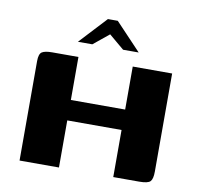

<svg xmlns="http://www.w3.org/2000/svg" viewBox="-73 -711 816 787"><g transform="rotate(10 335.0 -317.0)"><path d="M58 0V-414Q58 -444 70.5 -452Q83 -460 113 -460H222V-281H448V-460H612V-52Q612 -21 602 -10.5Q592 0 556 0H448V-196H222V0ZM209 -521 314 -634H355L462 -521H397L334 -574L269 -521Z"/></g></svg>

Font: r_Genos
Style: Bold
Weight: 700
Designer: Robert E. Leuschke
Foundry: Robert E. Leuschke
Version: Version 2.000;June 29, 2024;FontCreator 14.0.0.2814 32-bit